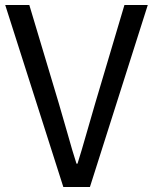

<svg xmlns="http://www.w3.org/2000/svg" viewBox="-20 -753 615 773"><path d="M1 -733H98L217 -336L252 -215Q272 -143 288 -94H292Q307 -141 328 -215Q352 -300 363 -336L481 -733H575L342 0H235Z"/></svg>

Font: `nÑOSR
Style: Regular
Weight: 400
Designer: Ryoko NISHIZUKA ¬âXZm¬º[P (kana & ideographs); Paul D. Hunt (Latin, Greek & Cyrillic); Wenlong ZHANG _ e¬á¬ü¬ô (bopomof
Foundry: Adobe Systems Incorporated
Version: Version 1.00 June 24, 2014, initial release